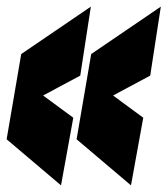

<svg xmlns="http://www.w3.org/2000/svg" viewBox="-32 -558 505 579"><path d="M152 1 -12 -138 32 -395 242 -538 210 -330 98 -270 189 -203ZM363 1 199 -138 243 -395 453 -538 421 -330 309 -270 400 -203Z"/></svg>

Font: Georama ExtraCondensed ExtraBold
Style: Italic
Weight: 800
Width: 2
Italic angle: -9°
Designer: Jean-Baptiste Levee
Foundry: Production Type
Version: Version 1.000